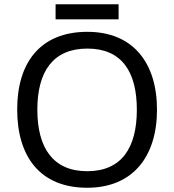

<svg xmlns="http://www.w3.org/2000/svg" viewBox="-20 -875 821 905"><path d="M539 -855H242V-784H539ZM720 -358C720 -580 606 -725 392 -725C168 -725 61 -578 61 -359C61 -138 168 10 391 10C606 10 720 -137 720 -358ZM156 -358C156 -538 230 -646 392 -646C553 -646 625 -538 625 -358C625 -178 553 -68 391 -68C230 -68 156 -178 156 -358Z"/></svg>

Font: Noto Sans Nandinagari
Style: Regular
Weight: 400
Designer: Ek Type
Foundry: Ek Type
Version: Version 1.002